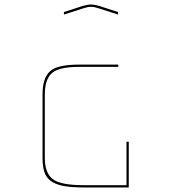

<svg xmlns="http://www.w3.org/2000/svg" viewBox="-20 -914 748 844"><path d="M347 -90Q292 -90 257 -97Q222 -104 202 -119.5Q182 -135 174.5 -159.5Q167 -184 167 -219V-499Q167 -570 199 -600Q231 -630 327 -630H500V-620H327Q239 -620 208 -592.5Q177 -565 177 -499V-219Q177 -154 211.5 -127Q246 -100 347 -100H536V-291H546V-90ZM499 -850 412 -878Q405 -880 397.5 -882Q390 -884 380 -884Q370 -884 362.5 -882Q355 -880 348 -878L261 -850V-861L344 -888Q353 -890 361 -892Q369 -894 380 -894Q391 -894 399 -892Q407 -890 416 -888L499 -861Z"/></svg>

Font: Bungee Hairline
Style: Regular
Weight: 400
Designer: David Jonathan Ross
Foundry: David Jonathan Ross
Version: Version 1.000;PS 1.0;hotconv 1.0.72;makeotf.lib2.5.5900